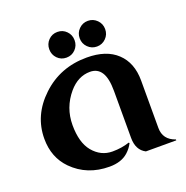

<svg xmlns="http://www.w3.org/2000/svg" viewBox="-130 -838 936 968"><g transform="rotate(-20 338.0 -354.5)"><path d="M493.7 0Q446.8 -23.9 446.8 -89.8V-341.8Q446.8 -409.2 426.3 -441.4Q405.8 -473.6 365.7 -473.6Q301.3 -473.6 252 -416Q191.4 -344.2 191.4 -251Q191.4 -157.2 231.4 -108.4Q273.9 -57.1 335.9 -57.1Q385.7 -57.1 427.2 -71.3L430.7 -67.9Q418 -42.5 396 -22.9Q359.4 9.8 296.4 9.8Q176.3 9.8 98.1 -69.3Q34.2 -134.3 34.2 -234.4Q34.2 -360.4 133.1 -453.6Q231.9 -546.9 374.5 -546.9Q479.5 -546.9 536.1 -493.2Q593.3 -439.5 593.3 -344.2V-89.8Q593.3 -26.4 656.7 -4.9V0ZM395 -698.7Q415 -718.8 443.4 -718.8Q471.7 -718.8 491.7 -698.7Q511.7 -678.7 511.7 -649.9Q511.7 -621.1 491.7 -601.1Q471.7 -581.1 443.4 -581.1Q415 -581.1 395 -601.1Q375 -621.1 375 -649.9Q375 -678.7 395 -698.7ZM231.4 -698.7Q251 -718.8 279.8 -718.8Q308.6 -718.8 328.1 -698.7Q347.7 -678.7 347.7 -649.9Q347.7 -621.1 328.1 -601.1Q308.6 -581.1 279.8 -581.1Q251 -581.1 231.4 -601.1Q211.9 -621.1 211.9 -649.9Q211.9 -678.7 231.4 -698.7Z"/></g></svg>

Font: Berenika
Style: Bold
Weight: 700
Designer: Wojciech Kalinowski "wmk69" (wmk69@o2.pl)
Foundry: Wojciech Kalinowski "wmk69" (wmk69@o2.pl)
Version: Version 3.1.0; 2021-05-14